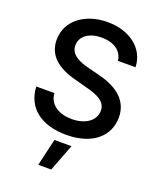

<svg xmlns="http://www.w3.org/2000/svg" viewBox="-174 -843 995 1196"><g transform="rotate(20 323.0 -245.5)"><path d="M471.6 -532H588.1C585.2 -651.6 481.2 -737.2 329.9 -737.2C180.8 -737.2 67.5 -652.7 67.8 -525.6C67.8 -422.9 141 -363.3 259.2 -332L343.8 -309.3C421.5 -289.1 477.6 -264.2 478 -203.5C477.6 -137.1 414.1 -92.7 324.6 -92.7C241.1 -92.7 174 -130.3 168.3 -208.1H48.3C54.3 -69.6 159.1 11.4 325.3 11.4C498.2 11.4 597.7 -77.1 598 -202.4C597.7 -331.3 487.6 -385.3 386.7 -409.8L317.1 -427.6C258.5 -441.8 188.6 -467.7 189.3 -532.7C189.3 -591.3 242.2 -633.9 328.1 -633.9C408.7 -633.9 464.5 -596.2 471.6 -532ZM226.6 246.1H312.5L381.4 66.4H268.5Z"/></g></svg>

Font: Magic Ui Pro Semi Bold
Style: Regular
Weight: 600
Designer: Stefan Endress, Andreas Faust
Version: Version 1.000;FEAKit 1.0